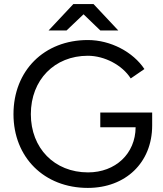

<svg xmlns="http://www.w3.org/2000/svg" viewBox="-20 -908 800 940"><path d="M410 12C594 12 725 -111 725 -294V-357H471V-285H644C643 -155 545 -64 411 -64C246 -64 131 -183 131 -349C131 -517 247 -635 410 -635C492 -635 579 -589 620 -524L687 -570C632 -653 522 -712 410 -712C196 -712 46 -562 46 -349C46 -138 196 12 410 12ZM471 -759H559L438 -888H339L218 -759H306L389 -838Z"/></svg>

Font: HB Figtree Prototype
Style: Regular
Weight: 400
Designer: Alfredo Marco Pradil
Foundry: Hanken Design Co.®
Version: Version 1.002;Glyphs 3.2 (3228)